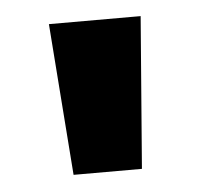

<svg xmlns="http://www.w3.org/2000/svg" viewBox="-32 -749 336 319"><g transform="rotate(-5 136.0 -589.5)"><path d="M60 -716 79 -463H193L213 -716Z"/></g></svg>

Font: Unageo
Style: Bold
Weight: 700
Designer: Richard Sepsi
Foundry: Richard Sepsi
Version: Version 2.000